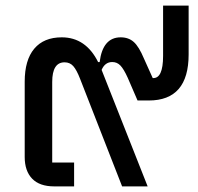

<svg xmlns="http://www.w3.org/2000/svg" viewBox="-20 -664 704 684"><path d="M561 -644H652V-470Q652 -306 510 -306H470L435 -387Q421 -418 409 -430.5Q397 -443 380 -443Q354 -443 342 -415L506 0H415L265 -384Q253 -415 241 -428.5Q229 -442 210 -442Q166 -442 166 -372V-85H244V0H173Q121 0 94.5 -27.5Q68 -55 68 -105V-373Q68 -450 102 -490.5Q136 -531 200 -531Q286 -531 330 -442V-443H335Q346 -531 410 -531Q438 -531 456.5 -514.5Q475 -498 493 -455L524 -386Q561 -383 561 -465Z"/></svg>

Font: Anuphan Medium
Style: Regular
Weight: 500
Designer: Mike Abbink, Paul van der Laan, Pieter van Rosmalen, Mint Tantisuwanna
Foundry: Bold Monday; Cadson Demak
Version: Version 3.002;hotconv 1.0.109;makeotfexe 2.5.65596